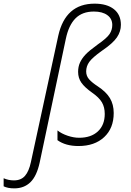

<svg xmlns="http://www.w3.org/2000/svg" viewBox="-157 -785 711 1045"><path d="M-79.1 240.2Q-114.7 240.2 -137.2 229V185.1Q-111.3 196.8 -81.1 196.8Q-42.5 196.8 -21 172.1Q0.5 147.5 11.2 97.2L160.2 -590.8Q199.2 -765.1 357.9 -765.1Q424.8 -765.1 462.9 -735.1Q501 -705.1 501 -649.9Q501 -613.3 479.2 -581.3Q457.5 -549.3 397.9 -508.8Q345.7 -471.7 328.9 -448Q312 -424.3 312 -396Q312 -371.1 328.6 -352.8Q345.2 -334.5 374 -315.9Q420.9 -285.2 441.4 -250.7Q461.9 -216.3 461.9 -169.9Q461.9 -86.9 409.9 -38.6Q357.9 9.8 270 9.8Q200.2 9.8 155.8 -22V-75.2Q177.7 -57.6 210.7 -46.4Q243.7 -35.2 273.9 -35.2Q338.4 -35.2 375.7 -69.8Q413.1 -104.5 413.1 -165Q413.1 -201.7 397.7 -228Q382.3 -254.4 344.2 -280.8Q304.2 -309.1 286.1 -334.7Q268.1 -360.4 268.1 -394Q268.1 -421.9 278.3 -444.3Q288.6 -466.8 307.9 -487.5Q327.1 -508.3 375 -543Q424.3 -577.1 439.2 -599.6Q454.1 -622.1 454.1 -648.9Q454.1 -683.1 427.2 -702.6Q400.4 -722.2 354 -722.2Q291 -722.2 253.9 -685.1Q216.8 -647.9 201.2 -573.2L59.1 99.1Q43 173.3 8.5 206.8Q-25.9 240.2 -79.1 240.2Z"/></svg>

Font: CAA NEO Sans Light
Style: Italic
Weight: 300
Italic angle: -12°
Version: Version 1.10